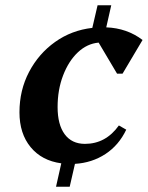

<svg xmlns="http://www.w3.org/2000/svg" viewBox="-20 -710 562 730"><path d="M193 0 213 -89Q139 -99 96.5 -150.5Q54 -202 54 -283Q54 -367 90.5 -436.5Q127 -506 189.5 -550.5Q252 -595 331 -604L351 -690H403L384 -606Q463 -603 522 -558L446 -430H425L355 -548Q311 -544 276 -511Q241 -478 220 -423.5Q199 -369 199 -303Q199 -236 226 -199.5Q253 -163 303 -163Q382 -163 432 -233L460 -217Q432 -158 381 -124.5Q330 -91 265 -87L245 0Z"/></svg>

Font: Platypi SemiBold
Style: Italic
Weight: 600
Italic angle: -13°
Designer: David Sargent
Foundry: Bolt Cutter Type
Version: Version 1.200; ttfautohint (v1.8.4.7-5d5b)